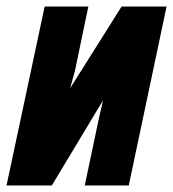

<svg xmlns="http://www.w3.org/2000/svg" viewBox="-35 -569 531 589"><path d="M-15 0 102 -549H236L195 -352Q192 -341 187.5 -325Q183 -309 180 -298L338 -549H476L360 0H225L268 -204Q271 -217 274.5 -232.5Q278 -248 281 -261L124 0Z"/></svg>

Font: Noto Sans ExtraCondensed ExtraBold
Style: Italic
Weight: 800
Width: 2
Italic angle: -12°
Designer: Monotype Design Team
Foundry: Monotype Imaging Inc.
Version: Version 2.013; ttfautohint (v1.8.4.7-5d5b)